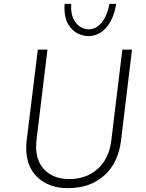

<svg xmlns="http://www.w3.org/2000/svg" viewBox="-20 -967 757 995"><path d="M169 -240Q167 -216 167 -207Q167 -129 214 -84Q261 -39 338 -39Q429 -39 487.5 -93Q546 -147 557 -240L614 -710H664L607 -237Q592 -121 519 -56.5Q446 8 332 8Q235 8 175.5 -47Q116 -102 116 -199Q116 -224 118 -237L176 -710H226ZM437 -780Q412 -780 384 -793Q356 -806 335 -839Q314 -872 314 -928L315 -947H349Q346 -898 361 -868.5Q376 -839 398 -827Q420 -815 438 -815Q480 -815 508.5 -852Q537 -889 547 -947H582Q570 -870 531.5 -825Q493 -780 437 -780Z"/></svg>

Font: Josefin Sans Light
Style: Italic
Weight: 300
Italic angle: -7°
Designer: Santiago Orozco
Foundry: Typemade
Version: Version 2.000